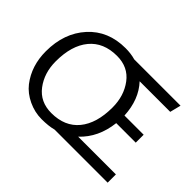

<svg xmlns="http://www.w3.org/2000/svg" viewBox="-138 -972 1252 1252"><g transform="rotate(45 488.0 -345.5)"><path d="M452 0Q407 12 343.5 12Q280 12 220.5 -16Q161 -44 124 -91Q50 -187 50 -321Q50 -489 147 -596Q244 -703 404 -703Q453 -703 495 -691H922L903 -615H621Q702 -528 709 -387H886V-314H706Q689 -166 593 -76H941V0ZM400 -628Q276 -628 209 -547Q142 -466 142 -320Q142 -213 199.5 -137Q257 -61 360 -61Q484 -61 550.5 -142Q617 -223 617 -369Q617 -476 560 -552Q503 -628 400 -628Z"/></g></svg>

Font: Average Sans
Style: Regular
Weight: 400
Designer: Eduardo Rodriguez Tunni
Foundry: Eduardo Rodriguez Tunni
Version: Version 1.002